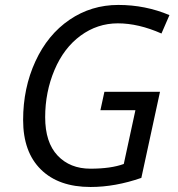

<svg xmlns="http://www.w3.org/2000/svg" viewBox="-20 -744 717 774"><path d="M479 -83 525.9 -299.8H384.8L400.9 -374H625L549.8 -26.9Q444.3 9.8 345.2 9.8Q216.3 9.8 144.8 -60.8Q73.2 -131.3 73.2 -260.3Q73.2 -389.2 122.8 -496.8Q172.4 -604.5 260.3 -664.3Q348.1 -724.1 457 -724.1Q565.9 -724.1 663.1 -683.1L630.9 -608.9Q538.1 -649.9 455.1 -649.9Q372.6 -649.9 304.9 -600.3Q237.3 -550.8 199.7 -461.9Q162.1 -373 162.1 -271.5Q162.1 -169.9 212.2 -116.9Q262.2 -64 344.7 -64Q427.2 -64 479 -83Z"/></svg>

Font: OpenSans-Italic
Style: Italic
Weight: 400
Italic angle: -12°
Foundry: Ascender Corporation
Version: Version 1.10